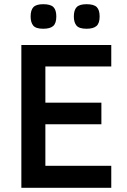

<svg xmlns="http://www.w3.org/2000/svg" viewBox="-20 -889 602 909"><path d="M81.1 0V-675.8H506.8V-574.2H194.8V-402.8H460V-300.8H194.8V-104H506.8V0ZM451.7 -811Q451.7 -778.8 436.8 -765.9Q421.9 -752.9 389.6 -752.9Q354.5 -752.9 342 -768.1Q329.6 -783.2 329.6 -811Q329.6 -841.3 343 -855.2Q356.4 -869.1 389.6 -869.1Q424.3 -869.1 438 -855.5Q451.7 -841.8 451.7 -811ZM246.6 -811Q246.6 -778.8 231.9 -765.9Q217.3 -752.9 184.6 -752.9Q149.4 -752.9 137.2 -768.1Q125 -783.2 125 -811Q125 -841.3 138.2 -855.2Q151.4 -869.1 184.6 -869.1Q219.2 -869.1 232.9 -855.5Q246.6 -841.8 246.6 -811Z"/></svg>

Font: Lorenzo Sans Medium
Style: Regular
Weight: 500
Foundry: Intel Corporation
Version: Version 1.00; ttfautohint (v1.5)